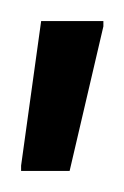

<svg xmlns="http://www.w3.org/2000/svg" viewBox="-20 -742 118 182"><path d="M0 -580V-585L19 -722H78V-717L46 -580Z"/></svg>

Font: Saira Ultra Condensed
Style: Regular
Weight: 400
Width: 1
Designer: Hector Gatti with collaboration of the Omnibus-Type team
Foundry: Omnibus-Type
Version: Version 1.001; ttfautohint (v1.8)